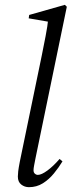

<svg xmlns="http://www.w3.org/2000/svg" viewBox="-20 -764 313 796"><path d="M100 12Q82 12 68 1Q54 -10 54 -32Q54 -41 55.5 -54Q57 -67 62 -93L153 -533Q161 -574 169 -614Q177 -654 181 -694L198 -671L99 -688L101 -702L249 -744L257 -736L127 -107Q124 -91 121.5 -78.5Q119 -66 119 -58Q119 -49 124.5 -44Q130 -39 137 -39Q152 -39 176.5 -57Q201 -75 227 -105L239 -95Q224 -70 203.5 -45Q183 -20 157.5 -4Q132 12 100 12Z"/></svg>

Font: Source Serif 4 60pt
Style: Italic
Weight: 400
Italic angle: -12°
Version: Version 4.004;hotconv 1.0.116;makeotfexe 2.5.65601